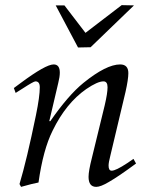

<svg xmlns="http://www.w3.org/2000/svg" viewBox="-20 -715 580 748"><path d="M510 -78 500 -96 475 -79Q431 -50 415 -50Q403 -50 403 -70Q403 -82 410 -109L469 -357Q480 -406 480 -430Q480 -464 448 -464Q394 -464 305 -392Q246 -344 176 -243H172L207 -392Q213 -416 213 -432Q213 -464 189 -464Q158 -464 61 -392L34 -372L41 -353L68 -370Q111 -398 118 -398Q135 -398 135 -375Q135 -339 120 -266Q84 -91 56 2L62 13Q108 0 130 -4Q148 -132 185 -206Q237 -313 316 -368Q360 -398 383 -398Q399 -398 399 -375Q399 -352 388 -305L338 -100Q325 -49 325 -26Q325 13 355 13Q372 13 404 -6Q441 -27 510 -78ZM502 -694 333 -531 284 -530 197 -694H231L313 -587L454 -695Z"/></svg>

Font: GFS Didot
Style: Italic
Weight: 400
Italic angle: -12°
Designer: Takis Katsoulidis and George D. Matthiopoulos
Foundry: George Matthiopoulos and Takis Katsoulidis
Version: Version 1.0